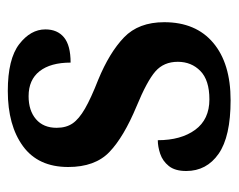

<svg xmlns="http://www.w3.org/2000/svg" viewBox="-78 -508 597 480"><g transform="rotate(-90 220.0 -268.5)"><path d="M209 10Q118 10 75 -20Q32 -50 32 -101Q32 -129 44.5 -144.5Q57 -160 75 -166Q93 -172 109 -172Q109 -114 135 -78.5Q161 -43 211 -43Q259 -43 282 -65.5Q305 -88 305 -122Q305 -157 281 -178Q257 -199 194 -225Q117 -257 79.5 -293Q42 -329 42 -396Q42 -471 94 -509Q146 -547 232 -547Q312 -547 349 -518.5Q386 -490 386 -453Q386 -423 366 -406.5Q346 -390 303 -390Q303 -440 281.5 -467.5Q260 -495 219 -495Q183 -495 161.5 -476.5Q140 -458 140 -425Q140 -401 151 -385Q162 -369 188 -354Q214 -339 260 -321Q328 -293 366 -256.5Q404 -220 404 -156Q404 -77 352.5 -33.5Q301 10 209 10Z"/></g></svg>

Font: Noto Serif Thai SemiCondensed SemiBold
Style: Regular
Weight: 600
Width: 4
Designer: Monotype Design Team
Foundry: Monotype Imaging Inc.
Version: Version 2.002; ttfautohint (v1.8.4.7-5d5b)